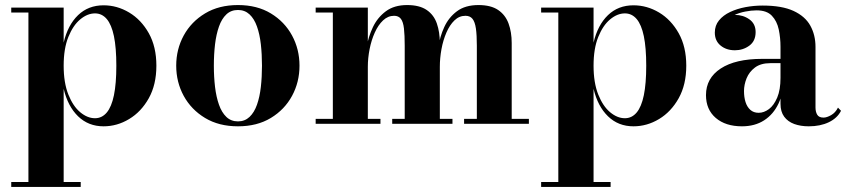

<svg xmlns="http://www.w3.org/2000/svg" viewBox="-20 -490 3356 760"><path d="M24.5 250V230.5H92.5V-440.5H24.5V-460H232V-321.5Q248.5 -391 289 -430Q329.5 -469 390 -469Q443.5 -469 491.2 -440.5Q539 -412 569 -358.5Q599 -305 599 -230Q599 -155 569 -101.2Q539 -47.5 491.2 -18.8Q443.5 10 390 10Q330 10 289.2 -29.5Q248.5 -69 232 -138.5V230.5H299.5V250ZM356 -22Q383.5 -22 402.5 -44.5Q421.5 -67 431 -113Q440.5 -159 440.5 -230Q440.5 -301 431 -346.8Q421.5 -392.5 402.5 -414.8Q383.5 -437 356 -437Q326 -437 297.5 -413.2Q269 -389.5 250.5 -343.5Q232 -297.5 232 -230Q232 -162.5 250.5 -116Q269 -69.5 297.5 -45.8Q326 -22 356 -22Z M922 10Q846.5 10 791.8 -23Q737 -56 707.2 -110.5Q677.5 -165 677.5 -230Q677.5 -295 707.2 -349.5Q737 -404 791.8 -437Q846.5 -470 922 -470Q997.5 -470 1052 -437Q1106.5 -404 1136 -349.5Q1165.5 -295 1165.5 -230Q1165.5 -165 1136 -110.5Q1106.5 -56 1052 -23Q997.5 10 922 10ZM922 -9.5Q949 -9.5 967.8 -27.2Q986.5 -45 997.2 -75.5Q1008 -106 1012.5 -145.8Q1017 -185.5 1017 -230Q1017 -275 1012.5 -314.8Q1008 -354.5 997.2 -385Q986.5 -415.5 967.8 -433Q949 -450.5 922 -450.5Q894.5 -450.5 876 -433Q857.5 -415.5 846.8 -385Q836 -354.5 831.2 -314.8Q826.5 -275 826.5 -230Q826.5 -185.5 831.2 -145.8Q836 -106 846.8 -75.5Q857.5 -45 876 -27.2Q894.5 -9.5 922 -9.5Z M1436 -460V-19.5H1486V0H1229.5V-19.5H1297.5V-440.5H1229.5V-460ZM1721 -319.5V-19.5H1771V0H1532.5V-19.5H1582V-309Q1582 -351 1579 -377.2Q1576 -403.5 1566.8 -415.5Q1557.5 -427.5 1540 -427.5Q1515.5 -427.5 1496.2 -409.2Q1477 -391 1463.5 -361Q1450 -331 1443 -295.5Q1436 -260 1436 -225.5L1424 -224Q1424 -260 1431 -302.2Q1438 -344.5 1456.2 -382.8Q1474.5 -421 1507.5 -445.5Q1540.5 -470 1591.5 -470Q1640.5 -470 1669 -450.5Q1697.5 -431 1709.2 -397Q1721 -363 1721 -319.5ZM2005.5 -319.5V-19.5H2073.5V0H1817V-19.5H1867.5V-309Q1867.5 -351 1863.8 -377.2Q1860 -403.5 1850.2 -415.5Q1840.5 -427.5 1822.5 -427.5Q1797.5 -427.5 1778.8 -409.2Q1760 -391 1747 -361Q1734 -331 1727.5 -295.5Q1721 -260 1721 -225.5L1708.5 -224Q1708.5 -260 1714.8 -302.2Q1721 -344.5 1738.5 -382.8Q1756 -421 1788.8 -445.5Q1821.5 -470 1874 -470Q1923 -470 1951.8 -450.5Q1980.5 -431 1993 -397Q2005.5 -363 2005.5 -319.5Z M2122 250V230.5H2190V-440.5H2122V-460H2329.5V-321.5Q2346 -391 2386.5 -430Q2427 -469 2487.5 -469Q2541 -469 2588.8 -440.5Q2636.5 -412 2666.5 -358.5Q2696.5 -305 2696.5 -230Q2696.5 -155 2666.5 -101.2Q2636.5 -47.5 2588.8 -18.8Q2541 10 2487.5 10Q2427.5 10 2386.8 -29.5Q2346 -69 2329.5 -138.5V230.5H2397V250ZM2453.5 -22Q2481 -22 2500 -44.5Q2519 -67 2528.5 -113Q2538 -159 2538 -230Q2538 -301 2528.5 -346.8Q2519 -392.5 2500 -414.8Q2481 -437 2453.5 -437Q2423.5 -437 2395 -413.2Q2366.5 -389.5 2348 -343.5Q2329.5 -297.5 2329.5 -230Q2329.5 -162.5 2348 -116Q2366.5 -69.5 2395 -45.8Q2423.5 -22 2453.5 -22Z M3181.5 10Q3149 10 3123.8 0.8Q3098.5 -8.5 3084 -28.2Q3069.5 -48 3069.5 -79V-304.5Q3069.5 -340.5 3062.5 -373.5Q3055.5 -406.5 3035.2 -427.8Q3015 -449 2975 -449Q2954 -449 2929.8 -444.2Q2905.5 -439.5 2883.8 -429Q2862 -418.5 2848 -401.8Q2834 -385 2834 -361H2810.5Q2810.5 -392.5 2834.2 -411.8Q2858 -431 2889 -431Q2921.5 -431 2946.2 -413.5Q2971 -396 2971 -363Q2971 -327.5 2946 -309.2Q2921 -291 2889 -291Q2855 -291 2832.2 -309.8Q2809.5 -328.5 2809.5 -361Q2809.5 -389 2826 -409.2Q2842.5 -429.5 2870 -442.5Q2897.5 -455.5 2931 -461.8Q2964.5 -468 2999 -468Q3075 -468 3121 -446.8Q3167 -425.5 3187.5 -388.5Q3208 -351.5 3208 -304.5V-64.5Q3208 -47.5 3214.8 -36Q3221.5 -24.5 3240 -24.5Q3252.5 -24.5 3269.8 -34.2Q3287 -44 3297 -64L3309 -51.5Q3294.5 -22.5 3260.8 -6.2Q3227 10 3181.5 10ZM2917 10Q2852 10 2813.2 -23.2Q2774.5 -56.5 2774.5 -113.5Q2774.5 -180.5 2832.8 -218.8Q2891 -257 2997.5 -257H3116V-240H3029.5Q2991.5 -240 2968.5 -222.8Q2945.5 -205.5 2935.2 -180Q2925 -154.5 2925 -129.5Q2925 -105.5 2931 -86.2Q2937 -67 2950 -55.2Q2963 -43.5 2983 -43.5Q3004 -43.5 3023.8 -58.2Q3043.5 -73 3056.5 -103.8Q3069.5 -134.5 3069.5 -182H3082Q3082 -123.5 3061.8 -80.5Q3041.5 -37.5 3004.8 -13.8Q2968 10 2917 10Z"/></svg>

Font: Bodoni Moda 11pt
Style: Bold
Weight: 700
Designer: Owen Earl
Foundry: indestructible type
Version: Version 2.004